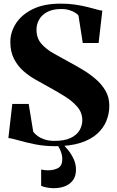

<svg xmlns="http://www.w3.org/2000/svg" viewBox="-20 -774 628 1031"><path d="M276.5 11Q217.5 11 166.2 0.5Q115 -10 78.2 -20.8Q41.5 -31.5 25 -33L46 -216H134L158.5 -66.5Q167 -55 182 -43.8Q197 -32.5 219 -25.2Q241 -18 269 -17.5Q325.5 -17 359 -33Q392.5 -49 407.2 -74.5Q422 -100 422 -128Q422 -169 395.5 -200Q369 -231 326 -257.8Q283 -284.5 233.5 -311.5Q203 -328 168.5 -347.8Q134 -367.5 104 -394.2Q74 -421 54.8 -458.8Q35.5 -496.5 35.5 -549Q35.5 -601 65.5 -648Q95.5 -695 155.5 -724.8Q215.5 -754.5 306 -754.5Q349 -754.5 385.2 -749Q421.5 -743.5 450.2 -736.2Q479 -729 499 -723.2Q519 -717.5 529.5 -717L509.5 -543H424.5L401.5 -690Q397.5 -697 384.8 -705.2Q372 -713.5 352.2 -719.8Q332.5 -726 305.5 -725.5Q263 -725 234.2 -710Q205.5 -695 190.8 -670Q176 -645 176 -614.5Q176 -569 202.2 -539Q228.5 -509 269.5 -486.2Q310.5 -463.5 354 -439.5Q386.5 -422 423.5 -400Q460.5 -378 493.2 -350Q526 -322 546.5 -286.8Q567 -251.5 567 -206Q567 -165 551.8 -126.2Q536.5 -87.5 502.8 -56.5Q469 -25.5 413.2 -7.2Q357.5 11 276.5 11ZM268.5 236.5Q251 236.5 233 233.2Q215 230 201 224V136.5Q209.5 138.5 220 139.5Q230.5 140.5 237 140.5Q269.5 140.5 292 128.2Q314.5 116 314.5 79.5Q314.5 65 310.2 50.2Q306 35.5 299 22.2Q292 9 284 0H301.5H316.5Q328.5 10.5 345.2 31Q362 51.5 375 78.8Q388 106 388 137Q388 171 372.2 193Q356.5 215 329.5 225.8Q302.5 236.5 268.5 236.5Z"/></svg>

Font: Merriweather 144pt ExtraBold
Style: Regular
Weight: 800
Version: Version 2.100